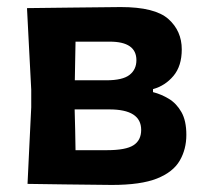

<svg xmlns="http://www.w3.org/2000/svg" viewBox="-20 -521 585 544"><path d="M58 0Q60.5 -54 63 -104.5Q65.5 -155 68.5 -217V-267Q64.5 -338.5 62 -391Q59.5 -443.5 56.5 -498Q109.5 -498.5 181.5 -499.5Q253.5 -500.5 322 -501Q419 -501 457 -467.2Q495 -433.5 495 -381Q495 -334 471.5 -306Q448 -278 413.5 -268.5V-260Q437 -254 458.5 -241Q480 -228 494 -203.5Q508 -179 508 -139Q508 -98 489.2 -65.8Q470.5 -33.5 424.8 -15.2Q379 3 297 3Q224 2.5 163.5 1.5Q103 0.5 58 0ZM194 -403Q193.5 -377 193 -349.8Q192.5 -322.5 192 -293.5H281Q327.5 -293.5 347 -308.8Q366.5 -324 366.5 -350.5Q366.5 -403 291 -403ZM194 -95.5H283Q336.5 -95.5 358.2 -109.5Q380 -123.5 380 -153Q380 -211 290 -211H191.5Q192.5 -180.5 193 -152.5Q193.5 -124.5 194 -95.5Z"/></svg>

Font: Commissioner Loud SemiBold
Style: Regular
Weight: 600
Designer: Kostas Bartsokas
Foundry: Kostas Bartsokas
Version: Version 1.000; ttfautohint (v1.8.3)